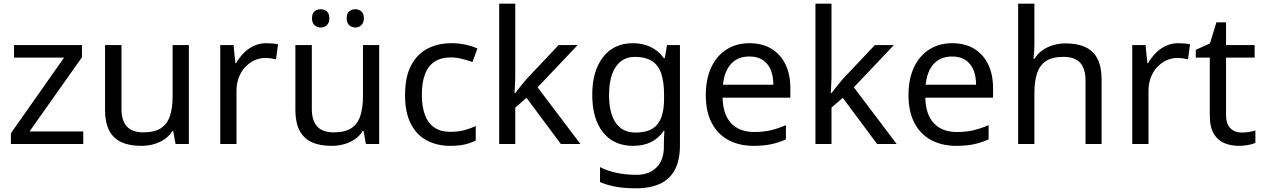

<svg xmlns="http://www.w3.org/2000/svg" viewBox="-20 -780 6842 1040"><path d="M431 0H39V-58L327 -468H56V-536H424V-470L140 -68H431Z M1003 -536V0H931L918 -71H914Q897 -43 870 -25Q843 -7 811 1.5Q779 10 744 10Q680 10 636.5 -10.5Q593 -31 571 -74Q549 -117 549 -185V-536H638V-191Q638 -127 667 -95Q696 -63 757 -63Q817 -63 851.5 -85.5Q886 -108 900.5 -151.5Q915 -195 915 -257V-536Z M1423 -546Q1438 -546 1455.5 -544.5Q1473 -543 1486 -540L1475 -459Q1462 -462 1446.5 -464Q1431 -466 1417 -466Q1386 -466 1358 -453Q1330 -440 1308 -416.5Q1286 -393 1273.5 -360Q1261 -327 1261 -286V0H1173V-536H1245L1255 -438H1259Q1276 -468 1300 -492.5Q1324 -517 1355 -531.5Q1386 -546 1423 -546Z M2034 -536V0H1962L1949 -71H1945Q1928 -43 1901 -25Q1874 -7 1842 1.5Q1810 10 1775 10Q1711 10 1667.5 -10.5Q1624 -31 1602 -74Q1580 -117 1580 -185V-536H1669V-191Q1669 -127 1698 -95Q1727 -63 1788 -63Q1848 -63 1882.5 -85.5Q1917 -108 1931.5 -151.5Q1946 -195 1946 -257V-536ZM1670 -681Q1670 -707 1684 -718.5Q1698 -730 1717 -730Q1736 -730 1750 -718.5Q1764 -707 1764 -681Q1764 -656 1750 -643.5Q1736 -631 1717 -631Q1698 -631 1684 -643.5Q1670 -656 1670 -681ZM1858 -681Q1858 -707 1871.5 -718.5Q1885 -730 1904 -730Q1923 -730 1937 -718.5Q1951 -707 1951 -681Q1951 -656 1937 -643.5Q1923 -631 1904 -631Q1885 -631 1871.5 -643.5Q1858 -656 1858 -681Z M2419 10Q2348 10 2292.5 -19Q2237 -48 2205.5 -109Q2174 -170 2174 -265Q2174 -364 2207 -426Q2240 -488 2296.5 -517Q2353 -546 2425 -546Q2466 -546 2504 -537.5Q2542 -529 2566 -517L2539 -444Q2515 -453 2483 -461Q2451 -469 2423 -469Q2369 -469 2334 -446Q2299 -423 2282 -378Q2265 -333 2265 -266Q2265 -202 2282 -157Q2299 -112 2333 -89Q2367 -66 2418 -66Q2462 -66 2495.5 -75Q2529 -84 2557 -97V-19Q2530 -5 2497.5 2.5Q2465 10 2419 10Z M2771 -363Q2771 -347 2769.5 -321Q2768 -295 2767 -276H2771Q2777 -284 2789 -299Q2801 -314 2813.5 -329.5Q2826 -345 2835 -355L3006 -536H3109L2892 -307L3124 0H3018L2832 -250L2771 -197V0H2684V-760H2771Z M3408 -546Q3461 -546 3503.5 -526Q3546 -506 3576 -465H3581L3593 -536H3663V9Q3663 85 3637 136.5Q3611 188 3558 214Q3505 240 3423 240Q3365 240 3316.5 231.5Q3268 223 3230 206V125Q3268 145 3319 156Q3370 167 3428 167Q3497 167 3536.5 126.5Q3576 86 3576 16V-5Q3576 -17 3577 -39.5Q3578 -62 3579 -71H3575Q3547 -30 3505.5 -10Q3464 10 3409 10Q3305 10 3246.5 -63Q3188 -136 3188 -267Q3188 -395 3246.5 -470.5Q3305 -546 3408 -546ZM3420 -472Q3375 -472 3343.5 -448Q3312 -424 3295.5 -378Q3279 -332 3279 -266Q3279 -167 3315.5 -114.5Q3352 -62 3422 -62Q3463 -62 3492 -72.5Q3521 -83 3540 -105.5Q3559 -128 3568 -163Q3577 -198 3577 -246V-267Q3577 -340 3560.5 -385Q3544 -430 3509 -451Q3474 -472 3420 -472Z M4040 -546Q4109 -546 4158.5 -516Q4208 -486 4234.5 -431.5Q4261 -377 4261 -304V-251H3894Q3896 -160 3940.5 -112.5Q3985 -65 4065 -65Q4116 -65 4155.5 -74.5Q4195 -84 4237 -102V-25Q4196 -7 4156 1.5Q4116 10 4061 10Q3985 10 3926.5 -21Q3868 -52 3835.5 -113.5Q3803 -175 3803 -264Q3803 -352 3832.5 -415Q3862 -478 3915.5 -512Q3969 -546 4040 -546ZM4039 -474Q3976 -474 3939.5 -433.5Q3903 -393 3896 -321H4169Q4169 -367 4155 -401Q4141 -435 4112.5 -454.5Q4084 -474 4039 -474Z M4484 -363Q4484 -347 4482.5 -321Q4481 -295 4480 -276H4484Q4490 -284 4502 -299Q4514 -314 4526.5 -329.5Q4539 -345 4548 -355L4719 -536H4822L4605 -307L4837 0H4731L4545 -250L4484 -197V0H4397V-760H4484Z M5138 -546Q5207 -546 5256.5 -516Q5306 -486 5332.5 -431.5Q5359 -377 5359 -304V-251H4992Q4994 -160 5038.5 -112.5Q5083 -65 5163 -65Q5214 -65 5253.5 -74.5Q5293 -84 5335 -102V-25Q5294 -7 5254 1.5Q5214 10 5159 10Q5083 10 5024.5 -21Q4966 -52 4933.5 -113.5Q4901 -175 4901 -264Q4901 -352 4930.5 -415Q4960 -478 5013.5 -512Q5067 -546 5138 -546ZM5137 -474Q5074 -474 5037.5 -433.5Q5001 -393 4994 -321H5267Q5267 -367 5253 -401Q5239 -435 5210.5 -454.5Q5182 -474 5137 -474Z M5583 -537Q5583 -518 5581.5 -498Q5580 -478 5578 -462H5584Q5601 -490 5627 -508Q5653 -526 5685 -535.5Q5717 -545 5751 -545Q5816 -545 5859.5 -524.5Q5903 -504 5925 -461Q5947 -418 5947 -349V0H5860V-343Q5860 -408 5831 -440Q5802 -472 5740 -472Q5680 -472 5646 -449.5Q5612 -427 5597.5 -383.5Q5583 -340 5583 -277V0H5495V-760H5583Z M6363 -546Q6378 -546 6395.5 -544.5Q6413 -543 6426 -540L6415 -459Q6402 -462 6386.5 -464Q6371 -466 6357 -466Q6326 -466 6298 -453Q6270 -440 6248 -416.5Q6226 -393 6213.5 -360Q6201 -327 6201 -286V0H6113V-536H6185L6195 -438H6199Q6216 -468 6240 -492.5Q6264 -517 6295 -531.5Q6326 -546 6363 -546Z M6705 -62Q6725 -62 6746 -65.5Q6767 -69 6780 -73V-6Q6766 1 6740 5.5Q6714 10 6690 10Q6648 10 6612.5 -4.5Q6577 -19 6555 -55Q6533 -91 6533 -156V-468H6457V-510L6534 -545L6569 -659H6621V-536H6776V-468H6621V-158Q6621 -109 6644.5 -85.5Q6668 -62 6705 -62Z"/></svg>

Font: Noto Sans Khmer
Style: Regular
Weight: 400
Designer: Danh Hong and the Monotype Design Team
Foundry: Monotype Imaging Inc.
Version: Version 2.003